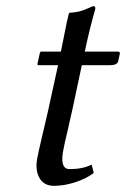

<svg xmlns="http://www.w3.org/2000/svg" viewBox="-20 -598 412 628"><path d="M179.2 -429.2Q183.6 -449.7 191.4 -490.2Q199.2 -530.8 205.1 -553.2L207.5 -556.2Q226.1 -557.6 237.3 -560.1Q248.5 -562.5 264.2 -569.3Q279.8 -576.2 284.7 -578.1Q293.5 -578.1 291.5 -567.9Q272.9 -503.4 257.3 -429.2H365.2Q369.1 -429.2 370.8 -427.5Q372.6 -425.8 372.1 -422.9L366.7 -397.9Q363.8 -384.8 339.8 -384.8H247.6L217.3 -242.2Q210 -208.5 200 -165.8Q189.9 -123 188 -111.8Q173.8 -44.9 207.5 -44.9Q251 -44.9 279.8 -59.6L286.6 -32.2Q260.3 -12.7 224.9 -1.5Q189.5 9.8 156.7 9.8Q123.5 9.8 109.1 -15.9Q94.7 -41.5 101.6 -79.1Q104.5 -95.7 117.4 -150.6Q130.4 -205.6 136.2 -231L169.9 -384.8H106Q102.1 -384.8 102.5 -389.2L110.4 -424.8Q111.3 -428.7 114.3 -429.2Z"/></svg>

Font: Linux Biolinum O
Style: Italic
Weight: 400
Italic angle: -12°
Designer: Philipp H. Poll
Foundry: Philipp H. Poll
Version: Version 1.1.3